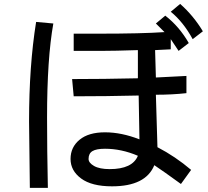

<svg xmlns="http://www.w3.org/2000/svg" viewBox="-20 -875 1040 958"><path d="M992.2 -718.8 941.4 -679.7Q894.5 -765.6 832 -816.4L878.9 -855.5Q945.3 -796.9 992.2 -718.8ZM933.6 -27.3 882.8 43Q796.9 -19.5 750 -50.8Q707 54.7 539.1 54.7Q437.5 54.7 384.8 15.6Q332 -23.4 332 -82Q332 -140.6 377 -177.7Q421.9 -214.8 503.9 -214.8Q585.9 -214.8 675.8 -179.7L671.9 -398.4Q511.7 -394.5 347.7 -394.5L339.8 -480.5Q496.1 -480.5 668 -484.4V-625Q550.8 -621.1 484.4 -621.1H347.7V-707H472.7Q687.5 -707 800.8 -714.8L757.8 -757.8L804.7 -796.9Q875 -742.2 921.9 -660.2L871.1 -621.1L832 -679.7V-628.9L753.9 -625L757.8 -488.3L910.2 -496.1V-410.2Q839.8 -402.3 757.8 -402.3L765.6 -140.6Q855.5 -93.8 933.6 -27.3ZM668 -97.7Q585.9 -132.8 503.9 -132.8Q460.9 -132.8 441.4 -121.1Q421.9 -109.4 421.9 -82Q421.9 -62.5 449.2 -46.9Q476.6 -31.2 527.3 -31.2Q640.6 -31.2 668 -97.7ZM246.1 -757.8Q214.8 -582 214.8 -289.1Q214.8 -125 218.8 62.5H128.9L125 -269.5Q125 -546.9 160.2 -765.6Z"/></svg>

Font: Droid Sans Fallback
Style: Regular
Weight: 400
Designer: Steve Matteson
Foundry: Ascender Corporation
Version: 3.00 (Khmer version)